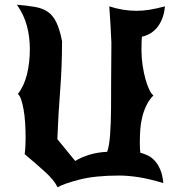

<svg xmlns="http://www.w3.org/2000/svg" viewBox="-20 -749 749 817"><path d="M582 -535Q582 -502 587 -469.5Q592 -437 599.5 -410.5Q607 -384 616 -366Q625 -348 633 -343Q615 -325 603.5 -301.5Q592 -278 585.5 -252Q579 -226 577 -198.5Q575 -171 575 -145Q575 -130 575.5 -118.5Q576 -107 577 -99Q594 -95 610 -87Q626 -79 639.5 -64Q653 -49 662.5 -26Q672 -3 675 30Q615 12 570 5Q525 -2 487 -2Q384 -2 317 15.5Q250 33 225 48Q211 18 172 -17.5Q133 -53 85 -93Q87 -107 88 -126.5Q89 -146 89 -160Q89 -194 87 -225.5Q85 -257 80.5 -282.5Q76 -308 70 -325.5Q64 -343 56 -349Q83 -384 95 -433.5Q107 -483 107 -540Q107 -592 94.5 -639Q82 -686 52 -729Q97 -725 129 -719.5Q161 -714 183 -699Q205 -684 219.5 -654.5Q234 -625 244 -574Q244 -465 236 -364Q228 -263 224 -157L300 -64Q324 -79 358.5 -90Q393 -101 436 -103Q445 -128 448.5 -176Q452 -224 452.5 -286Q453 -348 453 -420Q453 -492 454 -567Q451 -640 445 -722Q503 -703 561 -703Q587 -703 616 -707.5Q645 -712 682 -722Q679 -691 669.5 -668Q660 -645 646.5 -629.5Q633 -614 616.5 -605Q600 -596 584 -593Q583 -585 582.5 -572Q582 -559 582 -535Z"/></svg>

Font: New Rocker
Style: Regular
Weight: 400
Designer: Pablo Impallari, Brenda Gallo, Rodrigo Fuenzalida
Foundry: Pablo Impallari, Brenda Gallo, Rodrigo Fuenzalida
Version: Version 1.000; ttfautohint (v0.93) -l 8 -r 50 -G 200 -x 14 -